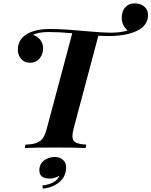

<svg xmlns="http://www.w3.org/2000/svg" viewBox="-20 -878 898 1139"><path d="M774.9 -857.9Q804.7 -857.9 822.3 -848.1Q858.4 -828.1 857.9 -788.1Q857.4 -726.6 793 -695.3Q728.5 -664.1 622.1 -664.1Q596.7 -664.1 563.5 -666L417 -116.2Q409.7 -88.4 409.7 -70.3Q410.2 -52.7 418 -42Q432.6 -22.9 492.2 -20L487.8 0Q424.8 -2.9 304.7 -2.9Q184.6 -2.9 127 0L130.9 -20Q173.8 -21.5 197.3 -30.3Q220.7 -39.1 234.4 -58.6Q248 -78.1 257.8 -116.2L408.7 -680.7Q333 -688 269.5 -688Q206.1 -688 175.8 -670.9Q202.1 -663.6 218.8 -641.6Q235.4 -619.6 235.8 -593.3Q235.4 -567.4 225.6 -547.9Q204.1 -505.9 158.2 -505.9Q125 -505.9 105.5 -528.3Q85.9 -550.8 85.9 -582Q85.9 -650.4 150.9 -682.1Q200.2 -706.1 274.4 -706.1Q348.6 -706.1 464.4 -695.3Q580.1 -684.6 638.7 -684.1Q697.3 -684.1 736.8 -697.3Q702.1 -729.5 702.1 -771Q702.1 -812.5 723.6 -835Q745.1 -857.4 774.9 -857.9ZM273.4 181.2Q213.4 181.2 213.4 131.8Q213.9 85 258.8 63.5Q279.3 53.7 305.7 53.2Q332 53.2 352.5 69.3Q372.1 85.4 372.1 115.2Q372.1 167.5 334 200.7Q295.9 233.9 234.4 241.2L231.4 222.2Q271.5 217.8 298.8 202.1Q326.2 186.5 331.1 164.1Q307.1 181.2 273.4 181.2Z"/></svg>

Font: PlayfairDisplay-BoldItalic
Style: Bold Italic
Weight: 700
Italic angle: -14.9847°
Designer: Claus Eggers Sørensen
Foundry: Claus Eggers Sørensen
Version: Version 1.002;PS 001.002;hotconv 1.0.70;makeotf.lib2.5.58329